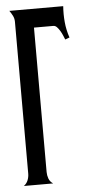

<svg xmlns="http://www.w3.org/2000/svg" viewBox="-51 -715 352 747"><g transform="rotate(-5 125.0 -342.0)"><path d="M11.7 0Q22.9 -8.3 27.8 -20.8Q32.7 -33.2 32.7 -46.4V-639.6Q32.7 -652.3 27.1 -663.3Q21.5 -674.3 14.6 -683.6H225.1Q222.7 -652.8 225.6 -621.3Q228.5 -589.8 238.8 -560.1L221.7 -553.7Q219.2 -559.6 215.3 -569.1Q211.4 -578.6 206.1 -587.6Q200.7 -596.7 194.3 -603.5Q188 -610.4 180.2 -610.4H104.5V-46.4Q104.5 -33.2 109.1 -20.5Q113.8 -7.8 126 0Z"/></g></svg>

Font: XAYAX
Style: Regular
Weight: 400
Designer: Peter Wiegel
Foundry: Peter Wiegel
Version: Version 1.000 2009 initial release